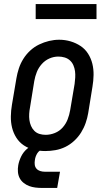

<svg xmlns="http://www.w3.org/2000/svg" viewBox="-20 -737 540 947"><path d="M203 8Q175 8 147.5 1.5Q120 -5 97.5 -20Q75 -35 60.5 -58Q46 -81 39.5 -107.5Q33 -134 33.5 -163Q34 -192 39 -221L61 -351Q65 -375 73 -399.5Q81 -424 95 -446.5Q109 -469 129 -487.5Q149 -506 173 -517.5Q197 -529 222 -535Q247 -541 272 -541Q301 -541 328 -533Q355 -525 377.5 -510Q400 -495 414.5 -472Q429 -449 435.5 -422.5Q442 -396 441.5 -367Q441 -338 436 -309L415 -179Q411 -155 402.5 -130.5Q394 -106 380 -83.5Q366 -61 346 -42.5Q326 -24 302.5 -12.5Q279 -1 253.5 3.5Q228 8 203 8ZM205 -72Q228 -72 250.5 -81Q273 -90 289 -108Q305 -126 313.5 -148Q322 -170 326 -193L348 -323Q350 -338 351 -354.5Q352 -371 350 -386Q348 -401 342 -415Q336 -429 325 -439Q314 -449 299 -453.5Q284 -458 268 -458Q245 -458 223.5 -448.5Q202 -439 186 -421Q170 -403 161.5 -381.5Q153 -360 149 -337L128 -207Q125 -192 124 -176Q123 -160 125 -145Q127 -130 133 -116Q139 -102 149.5 -91.5Q160 -81 174.5 -76.5Q189 -72 205 -72ZM187 190Q171 190 154.5 188Q138 186 123.5 180.5Q109 175 96.5 165Q84 155 77 141.5Q70 128 68.5 111.5Q67 95 70 78Q74 56 84.5 34.5Q95 13 113 -2.5Q131 -18 154 -24.5Q177 -31 199 -31L194 0Q185 0 177 5.5Q169 11 164 19Q159 27 156 35.5Q153 44 152 53Q150 65 151.5 76Q153 87 160 95Q167 103 178 106.5Q189 110 201 110H276L262 190ZM156 -643V-717H456V-643Z"/></svg>

Font: Iosevka Slab Medium Oblique
Style: Regular
Weight: 500
Italic angle: -9°
Monospace: yes
Designer: Belleve Invis
Foundry: Belleve Invis
Version: Version 11.1.1; ttfautohint (v1.8.3)